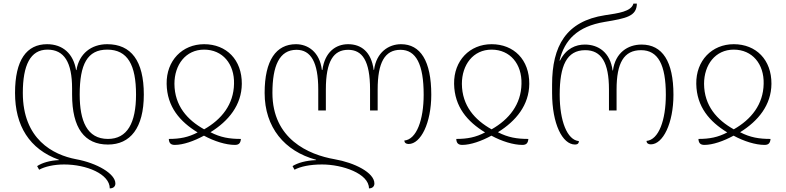

<svg xmlns="http://www.w3.org/2000/svg" viewBox="-20 -790 4342 1060"><path d="M576 8C699 8 774 -83 774 -268C774 -454 704 -546 572 -546C484 -546 417 -494 402 -403H400C385 -494 326 -546 240 -546C127 -546 63 -459 63 -277C63 -96 142 33 305 92V94C257 96 214 108 185 127L196 147C227 130 277 118 334 118C458 118 586 171 586 250C605 250 617 240 617 223C617 169 515 110 400 89C273 65 106 -21 106 -277C106 -429 147 -516 242 -516C334 -516 378 -447 378 -301V-268C378 -82 447 8 576 8ZM572 -516C685 -516 731 -431 731 -268C731 -112 683 -23 576 -23C460 -23 420 -123 420 -268C420 -435 462 -516 572 -516Z M945 10C991 10 1051 -11 1106 -41C1163 -10 1227 10 1277 10C1299 10 1308 0 1310 -23C1247 -23 1198 -31 1142 -60C1242 -122 1314 -210 1315 -327C1316 -460 1230 -546 1107 -546C986 -546 898 -455 900 -327C902 -200 974 -118 1071 -59C1020 -32 973 -23 912 -23C913 -1 922 10 945 10ZM1107 -76C1014 -128 944 -206 943 -327C943 -432 1005 -516 1107 -516C1209 -516 1275 -437 1272 -327C1270 -214 1204 -131 1107 -76Z M2194 -546C2126 -546 2058 -502 2045 -404H2043C2030 -504 1974 -546 1902 -546C1833 -546 1773 -502 1760 -404H1757C1745 -504 1679 -546 1614 -546C1505 -546 1441 -458 1441 -277C1441 -87 1551 45 1725 92V94C1669 96 1624 109 1595 127L1606 147C1637 130 1690 118 1758 118C1870 118 2017 168 2017 250C2035 250 2047 240 2047 223C2047 163 1937 108 1827 89C1683 64 1484 -23 1484 -277C1484 -426 1522 -515 1617 -515C1696 -515 1737 -447 1737 -296V-180H1779V-296C1779 -453 1822 -515 1902 -515C1980 -515 2023 -455 2023 -296V-180H2065V-296C2065 -444 2104 -515 2191 -515C2277 -515 2319 -435 2319 -267C2319 -129 2280 -20 2212 -14C2213 -2 2221 5 2236 5C2303 5 2361 -111 2361 -267C2361 -454 2301 -546 2194 -546Z M2532 10C2578 10 2638 -11 2693 -41C2750 -10 2814 10 2864 10C2886 10 2895 0 2897 -23C2834 -23 2785 -31 2729 -60C2829 -122 2901 -210 2902 -327C2903 -460 2817 -546 2694 -546C2573 -546 2485 -455 2487 -327C2489 -200 2561 -118 2658 -59C2607 -32 2560 -23 2499 -23C2500 -1 2509 10 2532 10ZM2694 -76C2601 -128 2531 -206 2530 -327C2530 -432 2592 -516 2694 -516C2796 -516 2862 -437 2859 -327C2857 -214 2791 -131 2694 -76Z M3155 8C3169 8 3176 1 3176 -11C3111 -17 3070 -122 3070 -267C3070 -426 3108 -513 3211 -513C3300 -513 3342 -445 3342 -296V-180H3384V-296C3384 -442 3424 -513 3519 -513C3613 -513 3656 -433 3656 -267C3656 -127 3617 -18 3549 -12C3550 0 3558 7 3573 7C3640 7 3698 -109 3698 -267C3698 -451 3637 -544 3522 -544C3446 -544 3377 -499 3364 -401H3362C3349 -501 3283 -544 3209 -544C3159 -544 3106 -523 3072 -456H3069C3097 -570 3168 -644 3318 -669C3438 -689 3495 -700 3496 -770H3477C3465 -726 3393 -717 3320 -706C3105 -673 3028 -536 3028 -323V-277C3028 -106 3085 8 3155 8Z M3869 10C3915 10 3975 -11 4030 -41C4087 -10 4151 10 4201 10C4223 10 4232 0 4234 -23C4171 -23 4122 -31 4066 -60C4166 -122 4238 -210 4239 -327C4240 -460 4154 -546 4031 -546C3910 -546 3822 -455 3824 -327C3826 -200 3898 -118 3995 -59C3944 -32 3897 -23 3836 -23C3837 -1 3846 10 3869 10ZM4031 -76C3938 -128 3868 -206 3867 -327C3867 -432 3929 -516 4031 -516C4133 -516 4199 -437 4196 -327C4194 -214 4128 -131 4031 -76Z"/></svg>

Font: Noto Serif Georgian ExtraLight
Style: Regular
Weight: 200
Designer: Monotype Design Team, Akaki Razmadze
Foundry: Google LLC
Version: Version 2.003